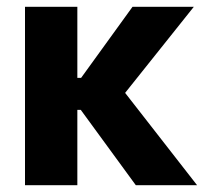

<svg xmlns="http://www.w3.org/2000/svg" viewBox="-20 -546 602 566"><path d="M53.7 0V-525.9H208V-316.4H248L200.7 -291L370.6 -525.9H551.3L314 -228.5V-316.9L561 0H380.4L199.2 -248L248 -222.2H208V0Z"/></svg>

Font: Reddit Mono ExtraBold
Style: Regular
Weight: 800
Monospace: yes
Designer: Stephen Hutchings
Foundry: Reddit
Version: Version 1.014